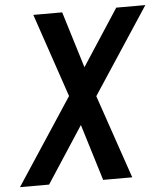

<svg xmlns="http://www.w3.org/2000/svg" viewBox="-64 -782 712 828"><g transform="rotate(-5 292.5 -367.5)"><path d="M-11 0H115L274 -244L349 0H475L351 -362L596 -735H470L311 -491L236 -735H111L234 -373Z"/></g></svg>

Font: Iosevka Sparkle Semibold
Style: Italic
Weight: 600
Italic angle: -9°
Designer: Belleve Invis
Foundry: Belleve Invis
Version: Version 4.5.0; ttfautohint (v1.8.3)